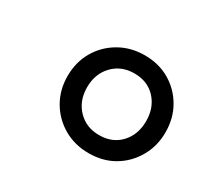

<svg xmlns="http://www.w3.org/2000/svg" viewBox="-75 -814 534 502"><g transform="rotate(30 191.5 -563.5)"><path d="M236.3 -416.1Q193.9 -416.1 160.3 -435.6Q126.7 -455.1 107.2 -488.5Q87.8 -522 87.8 -563.8Q87.8 -605.7 107.2 -639.1Q126.7 -672.5 160.4 -691.9Q194.1 -711.4 236.3 -711.4Q278.7 -711.4 311.5 -692.2Q344.4 -673 363.8 -639.7Q383.3 -606.3 383.3 -563.6Q383.3 -521.9 363.7 -488.2Q344.2 -454.5 311.4 -435.3Q278.6 -416.1 236.3 -416.1ZM236.3 -470.7Q276.1 -470.7 300.4 -496.8Q324.8 -523 324.8 -563.8Q324.8 -604.5 300.4 -630.7Q276.1 -656.8 236.1 -656.8Q197 -656.8 171.9 -630.7Q146.7 -604.5 146.7 -563.8Q146.7 -523 171.9 -496.8Q197 -470.7 236.3 -470.7Z"/></g></svg>

Font: Mulish ExtraLight
Style: Italic
Weight: 200
Italic angle: -9°
Designer: Vernon Adams
Foundry: Vernon Adams
Version: Version 3.603